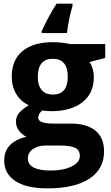

<svg xmlns="http://www.w3.org/2000/svg" viewBox="-20 -786 605 1046"><path d="M268.1 -271Q349.1 -270.5 349.1 -368.2Q349.1 -465.8 267.6 -465.8Q186 -465.8 186 -367.2Q185.5 -322.8 206.1 -296.9Q226.6 -271 268.1 -271ZM131.8 76.7Q131.8 143.1 257.8 143.1Q324.2 143.1 369.6 121.1Q415 98.6 415 64.5Q415 30.3 388.2 18.6Q361.3 6.8 305.2 6.8H228Q186.5 6.8 159.2 26.4Q131.8 45.9 131.8 76.7ZM268.1 -556.2Q316.4 -556.2 362.8 -545.9H553.2V-470.2L467.8 -448.2Q491.2 -411.6 491.2 -366.2Q491.2 -278.3 429.7 -229.5Q368.2 -180.7 259.8 -180.2L232.9 -181.6L210.9 -184.1Q188 -166.5 188 -145Q188 -112.8 270 -112.8H362.8Q453.1 -112.8 500 -74.2Q546.9 -35.6 546.9 39.1Q546.9 134.8 466.8 187.5Q386.7 240.2 237.8 240.2Q124 240.2 63.5 200.2Q2.9 160.2 2.9 88.9Q2.9 -12.2 124 -41Q101.1 -50.8 84 -73.2Q66.9 -95.7 66.9 -123Q66.9 -151.4 85 -171.9Q103 -192.4 137.2 -212.9Q94.7 -231.4 69.3 -272.5Q43.9 -313.5 43.9 -369.1Q43.9 -458.5 102.1 -507.3Q160.2 -556.2 268.1 -556.2ZM207 -606V-616.2Q245.1 -699.2 288.1 -766.1H375V-752.9Q355 -687 344.7 -606Z"/></svg>

Font: OpenSans-Bold
Style: Bold
Weight: 700
Foundry: Ascender Corporation
Version: Version 1.10